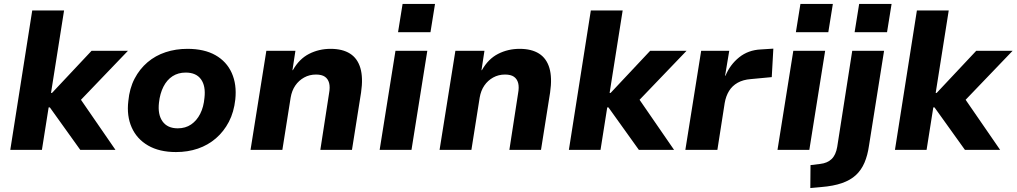

<svg xmlns="http://www.w3.org/2000/svg" viewBox="-20 -758 5141 971"><path d="M32 0 143 -705H304L238 -288H243L443 -501H627L368 -231L369 -283L564 0H386L232 -215H226L192 0Z M870 11Q786 11 729 -22Q672 -55 646 -113.5Q620 -172 629 -247Q635 -311 660.5 -360Q686 -409 726 -443Q766 -477 817.5 -494Q869 -511 928 -511Q1013 -511 1069.5 -479Q1126 -447 1152 -389Q1178 -331 1170 -255Q1163 -191 1137.5 -142Q1112 -93 1072 -58.5Q1032 -24 981 -6.5Q930 11 870 11ZM879 -109Q918 -109 946.5 -128.5Q975 -148 992.5 -182.5Q1010 -217 1014 -263Q1021 -323 996.5 -357Q972 -391 919 -391Q881 -391 852.5 -372.5Q824 -354 806.5 -319.5Q789 -285 784 -239Q777 -179 802 -144Q827 -109 879 -109Z M1247 0 1327 -501H1474L1459 -403H1461Q1493 -460 1543 -485.5Q1593 -511 1652 -511Q1712 -511 1750 -487Q1788 -463 1802.5 -414Q1817 -365 1806 -290L1760 0H1600L1644 -285Q1650 -317 1644.5 -338Q1639 -359 1623 -370Q1607 -381 1578 -381Q1545 -381 1518 -366Q1491 -351 1473.5 -325.5Q1456 -300 1450 -265L1408 0Z M1993 -595 2016 -738H2180L2157 -595ZM1900 0 1980 -501H2141L2061 0Z M2203 0 2283 -501H2430L2415 -403H2417Q2449 -460 2499 -485.5Q2549 -511 2608 -511Q2668 -511 2706 -487Q2744 -463 2758.5 -414Q2773 -365 2762 -290L2716 0H2556L2600 -285Q2606 -317 2600.5 -338Q2595 -359 2579 -370Q2563 -381 2534 -381Q2501 -381 2474 -366Q2447 -351 2429.5 -325.5Q2412 -300 2406 -265L2364 0Z M2857 0 2968 -705H3129L3063 -288H3068L3268 -501H3452L3193 -231L3194 -283L3389 0H3211L3057 -215H3051L3017 0Z M3446 0 3526 -501H3668L3647 -375H3649Q3672 -431 3718 -468Q3764 -505 3828 -508L3891 -512L3883 -368L3777 -358Q3738 -355 3710.5 -339.5Q3683 -324 3667 -298Q3651 -272 3645 -237L3608 0Z M4005 -595 4028 -738H4192L4169 -595ZM3912 0 3992 -501H4153L4073 0Z M4302 -595 4325 -738H4489L4466 -595ZM4078 193 4079 77 4128 71Q4164 67 4185.5 46.5Q4207 26 4214 -15L4290 -501H4451L4375 -23Q4368 27 4352 64.5Q4336 102 4308.5 127.5Q4281 153 4238 168Q4195 183 4133 188Z M4506 0 4617 -705H4778L4712 -288H4717L4917 -501H5101L4842 -231L4843 -283L5038 0H4860L4706 -215H4700L4666 0Z"/></svg>

Font: Nunito Sans 8pt ExtraBold
Style: Italic
Weight: 800
Italic angle: -9°
Version: Version 3.101;gftools[0.9.27]